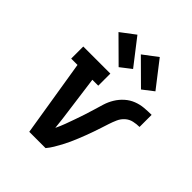

<svg xmlns="http://www.w3.org/2000/svg" viewBox="-217 -907 1033 1033"><g transform="rotate(45 300.0 -390.5)"><path d="M182 0 111 -438H63V-530H269V-438H224L259 -177Q261 -161 262.5 -145.5Q264 -130 266 -114Q279 -141 289 -168Q299 -195 308.5 -222Q318 -249 327 -276Q336 -303 344 -330.5Q352 -358 360.5 -385.5Q369 -413 384.5 -438.5Q400 -464 422.5 -484Q445 -504 472 -514.5Q499 -525 527.5 -527.5Q556 -530 583 -530V-438Q561 -438 538.5 -433Q516 -428 498.5 -412.5Q481 -397 471.5 -375.5Q462 -354 455 -332.5Q448 -311 441 -289.5Q434 -268 426.5 -246.5Q419 -225 411 -204Q403 -183 394.5 -162Q386 -141 376.5 -120Q367 -99 356 -78.5Q345 -58 333 -38Q321 -18 306 0ZM446 -586 312 -719 394 -781 508 -634ZM276 -586 142 -719 224 -781 338 -634Z"/></g></svg>

Font: Iosevka Slab SmBdExObl
Style: Regular
Weight: 600
Width: 7
Italic angle: -9°
Monospace: yes
Designer: Belleve Invis
Foundry: Belleve Invis
Version: Version 11.1.0; ttfautohint (v1.8.3)